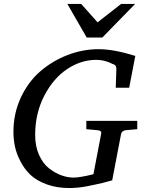

<svg xmlns="http://www.w3.org/2000/svg" viewBox="-20 -936 727 972"><path d="M675 -282 618 -277Q597 -275 593 -258L548 -23Q546 -23 531 -18.5Q516 -14 501.5 -10.5Q487 -7 464 -2Q441 3 420.5 7Q400 11 376 13.5Q352 16 332 16Q267 16 215.5 -3Q164 -22 133.5 -51.5Q103 -81 83 -120Q63 -159 55.5 -195Q48 -231 48 -268Q48 -361 85 -441Q122 -521 183 -574Q244 -627 321 -657Q398 -687 479 -687Q556 -687 665 -653L634 -492H566L569 -584Q571 -607 550 -612L544 -615Q539 -618 532 -620.5Q525 -623 515.5 -626Q506 -629 493 -631Q480 -633 467 -633Q391 -633 321 -587Q251 -541 204.5 -452Q158 -363 158 -252Q158 -195 178 -151Q198 -107 228.5 -83.5Q259 -60 290.5 -48.5Q322 -37 352 -37Q385 -37 453 -54L492 -258Q494 -267 489.5 -271.5Q485 -276 472 -277L417 -282V-324H675ZM664 -916 498 -746H419L321 -916H391L474 -823L593 -916Z"/></svg>

Font: Veleka
Style: Italic
Weight: 400
Italic angle: -12°
Designer: Stefan Peev, Context Ltd, 2016; SIL International, 1997-2014.
Foundry: Stefan Peev, Context Ltd, 2016
Version: Version 1.000